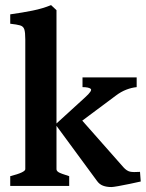

<svg xmlns="http://www.w3.org/2000/svg" viewBox="-20 -736 577 760"><path d="M521 -391.1Q501 -389.2 480 -381.1Q459 -373 439 -357.9L266.1 -229L199.2 -243.2L316.9 -350.6Q347.2 -377.9 338.9 -384.5Q330.6 -391.1 306.6 -391.1V-429.7H521ZM20.5 0V-38.6Q80.1 -53.7 80.1 -66.4V-580.1Q80.1 -607.9 76.2 -619.9Q72.3 -631.8 59.6 -635.5Q46.9 -639.2 20.5 -642.1V-679.2Q69.3 -686 109.1 -694.1Q148.9 -702.1 182.1 -715.8L203.6 -695.8V-66.4Q203.6 -59.6 211.7 -54.4Q219.7 -49.3 253.9 -38.6V0ZM537.1 -17.6Q519.5 -13.7 494.4 -8.3Q469.2 -2.9 448.2 0.7Q427.2 4.4 420.9 4.4Q401.9 4.4 387.7 -1Q373.5 -6.3 363.8 -20L199.7 -243.2L288.6 -277.8L468.3 -74.2Q481.4 -59.6 494.4 -56.6Q507.3 -53.7 534.2 -55.7Z"/></svg>

Font: Namdhinggo ExtraBold
Style: Regular
Weight: 800
Designer: Victor Gaultney
Foundry: SIL International
Version: Version 3.001